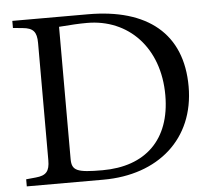

<svg xmlns="http://www.w3.org/2000/svg" viewBox="-51 -755 888 809"><g transform="rotate(-5 393.5 -350.0)"><path d="M30 0H354C586 0 746 -138 746 -360C746 -584 601 -700 350 -700H30V-670L71 -666C115 -662 130 -645 130 -598V-102C130 -55 115 -38 71 -34L30 -30ZM354 -40C246 -40 224 -49 224 -99V-658C277 -662 308 -664 343 -664C517 -664 645 -534 645 -332C645 -143 535 -40 354 -40Z"/></g></svg>

Font: Hedvig Letters Serif 24pt
Style: Regular
Weight: 400
Designer: Alexander Örn & Tor Weibull
Foundry: Kanon Foundry
Version: Version 1.000